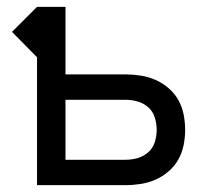

<svg xmlns="http://www.w3.org/2000/svg" viewBox="-20 -540 640 560"><path d="M88 0V-373L15 -447L88 -520H171V-323H346Q368 -323 390.5 -319.5Q413 -316 433.5 -307Q454 -298 471.5 -283Q489 -268 500 -248.5Q511 -229 515.5 -206.5Q520 -184 520 -161Q520 -139 515.5 -116.5Q511 -94 500 -74.5Q489 -55 471.5 -40Q454 -25 433.5 -16Q413 -7 390.5 -3.5Q368 0 346 0ZM346 -74Q364 -74 381.5 -79Q399 -84 412.5 -96Q426 -108 431.5 -125.5Q437 -143 437 -161Q437 -179 431.5 -197Q426 -215 412.5 -227Q399 -239 381.5 -244Q364 -249 346 -249H171V-74Z"/></svg>

Font: Bmono
Style: Regular
Weight: 400
Monospace: yes
Designer: Belleve Invis
Foundry: Belleve Invis
Version: Version 11.2.2; ttfautohint (v1.8.2)